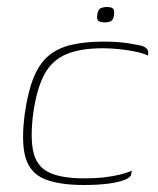

<svg xmlns="http://www.w3.org/2000/svg" viewBox="-20 -524 452 549"><path d="M220 5Q149 5 107.5 -12Q66 -29 53 -73.5Q40 -118 51 -200Q60 -263 76.5 -303Q93 -343 119.5 -365Q146 -387 185 -396Q224 -405 278 -405Q304 -405 325 -403Q346 -401 371 -396Q385 -394 392.5 -390Q400 -386 402.5 -380.5Q405 -375 403 -365Q392 -371 369 -376Q346 -381 320.5 -383.5Q295 -386 274 -386Q209 -386 168.5 -368.5Q128 -351 106.5 -310.5Q85 -270 75 -200Q66 -130 75.5 -89Q85 -48 120 -31Q155 -14 222 -14Q253 -14 278.5 -17Q304 -20 324 -25Q344 -30 357 -36L355 -25Q354 -17 337 -10Q320 -3 290.5 1Q261 5 220 5ZM280 -460Q269 -460 262.5 -463.5Q256 -467 258 -481Q260 -497 268 -500.5Q276 -504 286 -504Q297 -504 302.5 -500Q308 -496 306 -481Q304 -467 297 -463.5Q290 -460 280 -460Z"/></svg>

Font: Genos Thin
Style: Italic
Weight: 100
Italic angle: -8°
Designer: Robert E. Leuschke
Foundry: Robert E. Leuschke
Version: Version 1.010